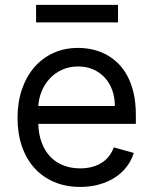

<svg xmlns="http://www.w3.org/2000/svg" viewBox="-20 -747 622 779"><path d="M305.4 11.4Q246.4 11.4 199.2 -8.9Q152 -29.1 119.1 -65.9Q86.3 -102.6 68.7 -154.1Q51.1 -205.6 51.1 -268.5Q51.1 -331.3 68.7 -383.5Q86.3 -435.7 118.6 -473.4Q150.9 -511 196.2 -531.8Q241.5 -552.6 296.9 -552.6Q325.3 -552.6 353.7 -546.5Q382.1 -540.5 408.2 -527Q434.3 -513.5 456.7 -492.4Q479 -471.2 495.7 -440.9Q512.4 -410.5 521.8 -370.6Q531.2 -330.6 531.2 -279.8V-244.3H135.3Q136.7 -200.6 149.7 -166.9Q162.6 -133.2 185 -110.3Q207.4 -87.4 237.9 -75.6Q268.5 -63.9 305.4 -63.9Q354.8 -63.9 390.3 -85.2Q425.8 -106.5 441.8 -149.1L522.7 -126.4Q513.1 -95.5 493.6 -70.1Q474.1 -44.7 446 -26.6Q418 -8.5 382.5 1.4Q346.9 11.4 305.4 11.4ZM446 -316.8Q446 -351.6 435.5 -380.9Q425.1 -410.2 405.5 -431.6Q386 -453.1 358.5 -465.2Q331 -477.3 296.9 -477.3Q261 -477.3 232.1 -464.1Q203.1 -451 182.4 -428.8Q161.6 -406.6 149.5 -377.7Q137.4 -348.7 135.3 -316.8ZM458.8 -656.2H126.4V-727.3H458.8Z"/></svg>

Font: Fast_Sans
Style: Regular
Weight: 400
Designer: Rasmus Andersson
Foundry: rsms
Version: Version 3.018;git-588b23468